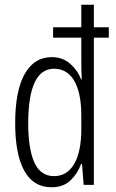

<svg xmlns="http://www.w3.org/2000/svg" viewBox="-20 -780 488 810"><path d="M197 10Q121 10 82.5 -59.5Q44 -129 44 -261Q44 -396 84 -467.5Q124 -539 198 -539Q244 -539 276 -511Q308 -483 322 -445H325Q324 -465 323.5 -482.5Q323 -500 323 -516V-621H204V-665H323V-760H376V-665H439V-621H376V0H333L326 -88H322Q307 -47 277 -18.5Q247 10 197 10ZM208 -37Q263 -37 293 -88.5Q323 -140 323 -236V-293Q323 -387 293.5 -438.5Q264 -490 208 -490Q153 -490 126 -431.5Q99 -373 99 -260Q99 -152 125 -94.5Q151 -37 208 -37Z"/></svg>

Font: Noto Sans ExtraCondensed Light
Style: Regular
Weight: 300
Width: 2
Designer: Monotype Design Team
Foundry: Monotype Imaging Inc.
Version: Version 2.013; ttfautohint (v1.8.4.7-5d5b)